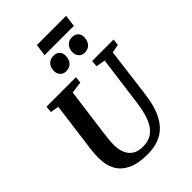

<svg xmlns="http://www.w3.org/2000/svg" viewBox="-312 -1233 1373 1373"><g transform="rotate(-45 374.5 -546.5)"><path d="M680 -682.5 632 -306Q621 -220 596.8 -159.5Q572.5 -99 535.8 -61.8Q499 -24.5 450.2 -7.2Q401.5 10 341.5 10Q245.5 10 187 -18.5Q128.5 -47 101.8 -96.5Q75 -146 74.5 -208.5Q74 -227.5 74.5 -248Q75 -268.5 77.5 -290L129 -682.5L65 -693.5L70.5 -743H368L363.5 -694L274.5 -682L224 -302Q220.5 -273.5 218.5 -248.8Q216.5 -224 217 -205.5Q217.5 -161 232.2 -126.2Q247 -91.5 277.5 -71.8Q308 -52 356.5 -52Q414 -52 452.5 -80.2Q491 -108.5 513.8 -165Q536.5 -221.5 547.5 -306L597.5 -682L527.5 -694L532 -743H749L743 -694ZM347 -822Q321 -822 304.2 -840.8Q287.5 -859.5 288 -887Q289 -923 309.2 -944.2Q329.5 -965.5 362.5 -965.5Q393.5 -965.5 409.5 -947.8Q425.5 -930 425 -903.5Q424.5 -867 404.8 -844.5Q385 -822 347 -822ZM535 -822Q509.5 -822 492.8 -840.8Q476 -859.5 476.5 -887Q477.5 -923 497.5 -944.2Q517.5 -965.5 550.5 -965.5Q581 -965.5 597.2 -947.8Q613.5 -930 612.5 -903.5Q612 -867 592.2 -844.5Q572.5 -822 535 -822ZM333 -1103H629L617 -1013H321Z"/></g></svg>

Font: Merriweather
Style: Bold Italic
Weight: 700
Italic angle: -7.8°
Version: Version 2.101